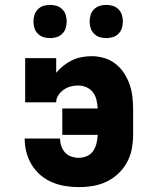

<svg xmlns="http://www.w3.org/2000/svg" viewBox="-20 -758 640 786"><path d="M302 8Q274 8 246.5 3.5Q219 -1 193 -12Q167 -23 145.5 -41.5Q124 -60 109.5 -84Q95 -108 88 -135.5Q81 -163 81 -191H226Q226 -175 231 -160Q236 -145 246.5 -133.5Q257 -122 272 -117Q287 -112 302 -112Q320 -112 336 -119Q352 -126 361.5 -140Q371 -154 375 -171Q379 -188 380 -206H235V-314H380Q379 -332 375 -349Q371 -366 360.5 -380Q350 -394 333.5 -401Q317 -408 300 -408Q284 -408 269 -404Q254 -400 241 -391Q228 -382 219 -368.5Q210 -355 210 -339H83V-520H210V-460Q223 -476 239.5 -489Q256 -502 274.5 -511Q293 -520 313.5 -524Q334 -528 355 -528Q381 -528 406.5 -520.5Q432 -513 452.5 -497Q473 -481 487.5 -459Q502 -437 510.5 -412.5Q519 -388 522 -362Q525 -336 525 -310V-210Q525 -180 520 -151Q515 -122 501 -95.5Q487 -69 465.5 -48.5Q444 -28 417.5 -15Q391 -2 361.5 3Q332 8 302 8ZM415 -602Q401 -602 388 -606Q375 -610 365 -620Q355 -630 351 -643Q347 -656 347 -670Q347 -684 351 -697Q355 -710 365 -720Q375 -730 388 -734Q401 -738 415 -738Q429 -738 442 -734Q455 -730 465 -720Q475 -710 479 -697Q483 -684 483 -670Q483 -656 479 -643Q475 -630 465 -620Q455 -610 442 -606Q429 -602 415 -602ZM185 -602Q171 -602 158 -606Q145 -610 135 -620Q125 -630 121 -643Q117 -656 117 -670Q117 -684 121 -697Q125 -710 135 -720Q145 -730 158 -734Q171 -738 185 -738Q199 -738 212 -734Q225 -730 235 -720Q245 -710 249 -697Q253 -684 253 -670Q253 -656 249 -643Q245 -630 235 -620Q225 -610 212 -606Q199 -602 185 -602Z"/></svg>

Font: Iosevka Etoile Heavy
Style: Regular
Weight: 900
Designer: Belleve Invis
Foundry: Belleve Invis
Version: Version 22.1.2; ttfautohint (v1.8.4)